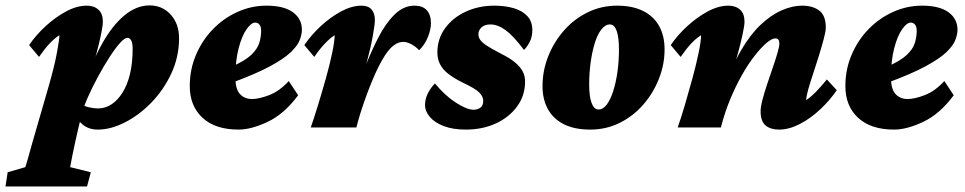

<svg xmlns="http://www.w3.org/2000/svg" viewBox="-105 -464 3513 699"><path d="M-85 214.8 -77.1 163.1 -12.7 144.5Q-9.8 135.7 -3.9 115.2Q2 94.7 12.7 55.7L73.2 -153.3Q93.8 -225.6 102.5 -273.4Q111.3 -321.3 111.3 -335.9Q92.8 -324.2 74.7 -304.7Q56.6 -285.2 37.1 -256.8L1 -299.8Q25.4 -335.9 61 -368.7Q96.7 -401.4 135.7 -422.4Q174.8 -443.4 210.9 -443.4Q237.3 -443.4 253.4 -428.7Q269.5 -414.1 269.5 -384.8Q269.5 -364.3 253.9 -299.3Q238.3 -234.4 207 -146.5H201.2Q229.5 -238.3 266.6 -304.7Q303.7 -371.1 347.7 -407.7Q391.6 -444.3 439.5 -444.3Q486.3 -444.3 516.6 -410.6Q546.9 -377 546.9 -325.2Q546.9 -256.8 518.6 -196.3Q490.2 -135.7 445.3 -89.8Q400.4 -43.9 349.1 -18.1Q297.9 7.8 251 7.8Q217.8 7.8 195.8 -10.7Q173.8 -29.3 150.4 -61.5L183.6 -89.8Q199.2 -78.1 217.3 -73.7Q235.4 -69.3 252.9 -69.3Q278.3 -69.3 300.8 -84Q323.2 -98.6 340.8 -126.5Q358.4 -154.3 368.2 -194.3Q377.9 -234.4 377.9 -286.1Q377.9 -305.7 373 -315.9Q368.2 -326.2 358.4 -326.2Q348.6 -326.2 331.5 -307.1Q314.5 -288.1 293.9 -256.3Q273.4 -224.6 252.4 -186Q231.4 -147.5 214.4 -108.9Q197.3 -70.3 188.5 -37.1V-32.2L177.7 13.7Q165 69.3 158.2 103.5Q151.4 137.7 150.4 144.5L225.6 163.1L211.9 214.8Z M763.7 7.8Q678.7 7.8 632.3 -35.2Q585.9 -78.1 585.9 -150.4Q585.9 -211.9 608.9 -265.1Q631.8 -318.4 670.9 -358.4Q710 -398.4 760.3 -420.9Q810.5 -443.4 865.2 -443.4Q928.7 -443.4 961.4 -419.4Q994.1 -395.5 994.1 -355.5Q994.1 -338.9 986.3 -318.4Q978.5 -297.9 953.6 -273.9Q928.7 -250 877 -222.2Q825.2 -194.3 737.3 -162.1V-220.7Q786.1 -242.2 809.1 -263.7Q832 -285.2 838.9 -307.6Q845.7 -330.1 845.7 -351.6Q845.7 -367.2 839.4 -374.5Q833 -381.8 824.2 -381.8Q809.6 -381.8 792.5 -357.4Q775.4 -333 763.7 -288.1Q752 -243.2 752 -181.6Q752 -139.6 768.6 -121.6Q785.2 -103.5 812.5 -103.5Q837.9 -103.5 875 -117.7Q912.1 -131.8 946.3 -168.9L980.5 -117.2Q929.7 -48.8 869.6 -20.5Q809.6 7.8 763.7 7.8Z M1363.3 -311.5Q1345.7 -311.5 1329.1 -299.3Q1312.5 -287.1 1296.4 -262.2Q1280.3 -237.3 1262.7 -199.2Q1241.2 -151.4 1222.7 -98.6Q1204.1 -45.9 1192.4 0H1026.4Q1038.1 -33.2 1052.7 -81.1Q1067.4 -128.9 1081.5 -179.2Q1095.7 -229.5 1104.5 -272Q1113.3 -314.5 1113.3 -335.9Q1095.7 -324.2 1077.1 -304.7Q1058.6 -285.2 1039.1 -256.8L1002.9 -299.8Q1027.3 -335.9 1062.5 -368.7Q1097.7 -401.4 1136.7 -422.4Q1175.8 -443.4 1210.9 -443.4Q1235.4 -443.4 1247.6 -429.7Q1259.8 -416 1259.8 -390.6Q1259.8 -376 1252.4 -334Q1245.1 -292 1229.5 -234.4Q1213.9 -176.8 1187.5 -113.3H1183.6Q1202.1 -163.1 1224.1 -219.7Q1246.1 -276.4 1272.5 -327.6Q1298.8 -378.9 1331.5 -411.1Q1364.3 -443.4 1404.3 -443.4Q1433.6 -443.4 1448.7 -426.8Q1463.9 -410.2 1463.9 -379.9Q1463.9 -356.4 1452.6 -328.6Q1441.4 -300.8 1420.9 -281.2Q1408.2 -294.9 1392.1 -303.2Q1376 -311.5 1363.3 -311.5Z M1590.8 7.8Q1543.9 7.8 1510.7 -4.9Q1477.5 -17.6 1460 -38.1Q1442.4 -58.6 1442.4 -82Q1442.4 -103.5 1452.6 -124Q1462.9 -144.5 1478.5 -160.2Q1514.6 -116.2 1554.7 -90.3Q1594.7 -64.5 1619.1 -64.5Q1632.8 -64.5 1643.6 -71.8Q1654.3 -79.1 1654.3 -96.7Q1654.3 -112.3 1640.1 -127Q1626 -141.6 1576.2 -165Q1546.9 -179.7 1526.9 -195.3Q1506.8 -210.9 1497.1 -230Q1487.3 -249 1487.3 -272.5Q1487.3 -322.3 1515.1 -360.8Q1543 -399.4 1590.3 -421.4Q1637.7 -443.4 1694.3 -443.4Q1734.4 -443.4 1765.6 -434.1Q1796.9 -424.8 1814.9 -405.3Q1833 -385.7 1833 -354.5Q1833 -331.1 1824.2 -313Q1815.4 -294.9 1802.7 -282.2Q1763.7 -334 1735.4 -354.5Q1707 -375 1680.7 -375Q1659.2 -375 1647.9 -364.3Q1636.7 -353.5 1636.7 -339.8Q1636.7 -329.1 1642.6 -319.8Q1648.4 -310.5 1666.5 -298.3Q1684.6 -286.1 1722.7 -266.6Q1752 -252 1770.5 -236.3Q1789.1 -220.7 1797.9 -204.1Q1806.6 -187.5 1806.6 -167Q1806.6 -116.2 1777.8 -76.7Q1749 -37.1 1700.2 -14.6Q1651.4 7.8 1590.8 7.8Z M2043.9 7.8Q1986.3 7.8 1947.8 -11.7Q1909.2 -31.2 1889.6 -66.9Q1870.1 -102.5 1870.1 -150.4Q1870.1 -206.1 1890.6 -258.3Q1911.1 -310.5 1947.8 -352.5Q1984.4 -394.5 2034.2 -418.9Q2084 -443.4 2141.6 -443.4Q2197.3 -443.4 2235.8 -424.3Q2274.4 -405.3 2294.4 -369.6Q2314.5 -334 2314.5 -284.2Q2314.5 -229.5 2293.9 -177.2Q2273.4 -125 2236.8 -83Q2200.2 -41 2150.9 -16.6Q2101.6 7.8 2043.9 7.8ZM2074.2 -65.4Q2090.8 -65.4 2104.5 -84Q2118.2 -102.5 2127.9 -133.8Q2137.7 -165 2143.1 -203.6Q2148.4 -242.2 2148.4 -283.2Q2148.4 -328.1 2140.1 -351.6Q2131.8 -375 2115.2 -375Q2098.6 -375 2084.5 -356.9Q2070.3 -338.9 2060.5 -307.6Q2050.8 -276.4 2045.4 -237.3Q2040 -198.2 2040 -157.2Q2040 -112.3 2048.8 -88.9Q2057.6 -65.4 2074.2 -65.4Z M2731.4 7.8Q2700.2 7.8 2682.1 -7.3Q2664.1 -22.5 2664.1 -59.6Q2664.1 -75.2 2670.9 -101.1Q2677.7 -127 2688 -157.7Q2698.2 -188.5 2708.5 -218.3Q2718.8 -248 2725.6 -271.5Q2732.4 -294.9 2732.4 -305.7Q2732.4 -324.2 2717.8 -324.2Q2705.1 -324.2 2685.5 -307.6Q2666 -291 2642.6 -261.2Q2619.1 -231.4 2596.2 -190.9Q2573.2 -150.4 2553.2 -102.1Q2533.2 -53.7 2519.5 0H2362.3Q2374 -33.2 2388.2 -81.1Q2402.3 -128.9 2416 -179.2Q2429.7 -229.5 2438.5 -272Q2447.3 -314.5 2447.3 -335.9Q2428.7 -324.2 2410.6 -304.7Q2392.6 -285.2 2373 -256.8L2336.9 -299.8Q2361.3 -335.9 2397 -368.7Q2432.6 -401.4 2471.7 -422.4Q2510.7 -443.4 2546.9 -443.4Q2573.2 -443.4 2589.4 -428.7Q2605.5 -414.1 2605.5 -384.8Q2605.5 -371.1 2598.1 -336.9Q2590.8 -302.7 2577.1 -253.9Q2563.5 -205.1 2543 -146.5H2537.1Q2560.5 -225.6 2593.8 -282.2Q2627 -338.9 2665 -374.5Q2703.1 -410.2 2741.7 -426.8Q2780.3 -443.4 2814.5 -443.4Q2854.5 -443.4 2877.9 -425.3Q2901.4 -407.2 2901.4 -364.3Q2901.4 -349.6 2894 -322.3Q2886.7 -294.9 2876.5 -261.7Q2866.2 -228.5 2855.5 -196.3Q2844.7 -164.1 2837.4 -138.2Q2830.1 -112.3 2830.1 -99.6Q2847.7 -111.3 2866.7 -130.9Q2885.7 -150.4 2905.3 -174.8L2941.4 -135.7Q2917 -99.6 2881.8 -66.4Q2846.7 -33.2 2807.1 -12.7Q2767.6 7.8 2731.4 7.8Z M3150.4 7.8Q3065.4 7.8 3019 -35.2Q2972.7 -78.1 2972.7 -150.4Q2972.7 -211.9 2995.6 -265.1Q3018.6 -318.4 3057.6 -358.4Q3096.7 -398.4 3147 -420.9Q3197.3 -443.4 3252 -443.4Q3315.4 -443.4 3348.1 -419.4Q3380.9 -395.5 3380.9 -355.5Q3380.9 -338.9 3373 -318.4Q3365.2 -297.9 3340.3 -273.9Q3315.4 -250 3263.7 -222.2Q3211.9 -194.3 3124 -162.1V-220.7Q3172.9 -242.2 3195.8 -263.7Q3218.8 -285.2 3225.6 -307.6Q3232.4 -330.1 3232.4 -351.6Q3232.4 -367.2 3226.1 -374.5Q3219.7 -381.8 3210.9 -381.8Q3196.3 -381.8 3179.2 -357.4Q3162.1 -333 3150.4 -288.1Q3138.7 -243.2 3138.7 -181.6Q3138.7 -139.6 3155.3 -121.6Q3171.9 -103.5 3199.2 -103.5Q3224.6 -103.5 3261.7 -117.7Q3298.8 -131.8 3333 -168.9L3367.2 -117.2Q3316.4 -48.8 3256.3 -20.5Q3196.3 7.8 3150.4 7.8Z"/></svg>

Font: Crimson Pro Black
Style: Italic
Weight: 900
Italic angle: -12°
Designer: Jacques Le Bailly
Foundry: Baron von Fonthausen
Version: Version 1.003